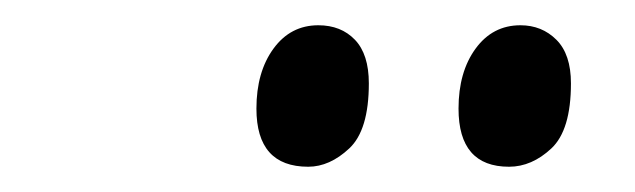

<svg xmlns="http://www.w3.org/2000/svg" viewBox="-20 -764 503 152"><path d="M383 -632Q343 -632 343 -678Q343 -707 356.5 -725.5Q370 -744 392 -744Q409 -744 420.5 -732.5Q432 -721 432 -698Q432 -661 416.5 -646.5Q401 -632 383 -632ZM224 -632Q183 -632 183 -678Q183 -707 196.5 -725.5Q210 -744 232 -744Q250 -744 261 -732.5Q272 -721 272 -698Q272 -661 256.5 -646.5Q241 -632 224 -632Z"/></svg>

Font: Noto Serif ExtraCondensed Medium
Style: Italic
Weight: 500
Width: 2
Italic angle: -12°
Designer: Monotype Design Team
Foundry: Monotype Imaging Inc.
Version: Version 2.013; ttfautohint (v1.8.4.7-5d5b)